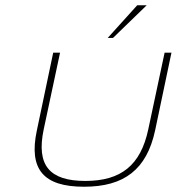

<svg xmlns="http://www.w3.org/2000/svg" viewBox="-20 -700 671 729"><path d="M120 -205C88 -56 146 9 299 9C451 9 537 -56 569 -205L631 -500H605L543 -209C514 -72 439 -13 304 -13C168 -13 117 -72 146 -209L208 -500H182ZM389 -556H409L537 -680H501Z"/></svg>

Font: LT Wave Mono Thin
Style: Italic
Weight: 100
Designer: Daniel Lyons
Version: Version 2.5 (Glyphs App)